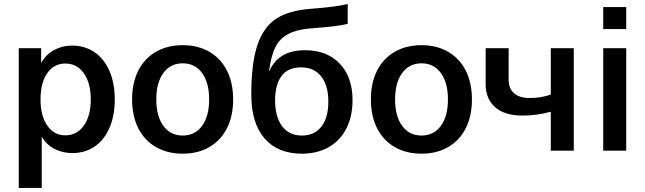

<svg xmlns="http://www.w3.org/2000/svg" viewBox="-20 -747 3198 952"><path d="M338 12Q290 12 250.5 -8.5Q211 -29 189 -66H187V185H73V-508H184V-438H186Q208 -477 248.5 -499Q289 -521 337 -521Q401 -521 449 -488Q497 -455 523 -394.5Q549 -334 549 -254Q549 -174 523 -113.5Q497 -53 449.5 -20.5Q402 12 338 12ZM181 -254Q181 -172 214.5 -124Q248 -76 304 -76Q362 -76 396 -124.5Q430 -173 430 -254Q430 -335 396 -383.5Q362 -432 304 -432Q248 -432 214.5 -384.5Q181 -337 181 -254Z M886 -523Q962 -523 1018.5 -490Q1075 -457 1105.5 -396.5Q1136 -336 1136 -254Q1136 -172 1105.5 -111.5Q1075 -51 1018.5 -18Q962 15 886 15Q810 15 753 -18Q696 -51 665.5 -111.5Q635 -172 635 -254Q635 -336 665.5 -396.5Q696 -457 753 -490Q810 -523 886 -523ZM886 -433Q825 -433 790 -385Q755 -337 755 -254Q755 -171 790 -123Q825 -75 886 -75Q947 -75 982 -123Q1017 -171 1017 -254Q1017 -337 982 -385Q947 -433 886 -433Z M1541 -608Q1458 -603 1412.5 -580Q1367 -557 1345.5 -513.5Q1324 -470 1314 -395H1316Q1336 -443 1379.5 -470.5Q1423 -498 1493 -498Q1601 -498 1664.5 -431.5Q1728 -365 1728 -251Q1728 -170 1697.5 -110Q1667 -50 1610 -17.5Q1553 15 1477 15Q1357 15 1291.5 -61Q1226 -137 1226 -278Q1226 -436 1257 -525.5Q1288 -615 1350.5 -655Q1413 -695 1518 -703Q1648 -713 1704 -727V-629Q1655 -616 1541 -608ZM1344 -250Q1344 -167 1379 -121Q1414 -75 1477 -75Q1539 -75 1573.5 -119Q1608 -163 1608 -243Q1608 -323 1572.5 -368Q1537 -413 1474 -413Q1406 -413 1375 -369Q1344 -325 1344 -250Z M2070 -523Q2146 -523 2202.5 -490Q2259 -457 2289.5 -396.5Q2320 -336 2320 -254Q2320 -172 2289.5 -111.5Q2259 -51 2202.5 -18Q2146 15 2070 15Q1994 15 1937 -18Q1880 -51 1849.5 -111.5Q1819 -172 1819 -254Q1819 -336 1849.5 -396.5Q1880 -457 1937 -490Q1994 -523 2070 -523ZM2070 -433Q2009 -433 1974 -385Q1939 -337 1939 -254Q1939 -171 1974 -123Q2009 -75 2070 -75Q2131 -75 2166 -123Q2201 -171 2201 -254Q2201 -337 2166 -385Q2131 -433 2070 -433Z M2711 0V-193Q2643 -174 2570 -174Q2483 -174 2435.5 -215Q2388 -256 2388 -331V-508H2502V-353Q2502 -308 2529 -284.5Q2556 -261 2607 -261Q2662 -261 2711 -278V-508H2825V0Z M2971 -603V-712H3085V-603ZM2971 0V-508H3085V0Z"/></svg>

Font: CST
Style: Medium
Weight: 500
Version: Version 1.00